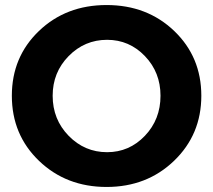

<svg xmlns="http://www.w3.org/2000/svg" viewBox="-20 -731 846 762"><path d="M27 -351Q27 -505 134.5 -608Q242 -711 403 -711Q564 -711 671.5 -608Q779 -505 779 -351Q779 -197 671 -93Q563 11 403 11Q243 11 135 -92.5Q27 -196 27 -351ZM405 -573Q316 -573 252.5 -508.5Q189 -444 189 -351Q189 -257 252.5 -192Q316 -127 405 -127Q493 -127 555 -192Q617 -257 617 -351Q617 -444 555 -508.5Q493 -573 405 -573Z"/></svg>

Font: Montserrat-Arabic SemiBold
Style: Regular
Weight: 600
Designer: Mohamed Gaber
Foundry: Kief Type Foundry
Version: Version 5.008;PS 005.008;hotconv 1.0.88;makeotf.lib2.5.64775